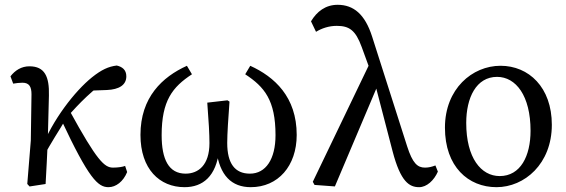

<svg xmlns="http://www.w3.org/2000/svg" viewBox="-20 -759 2336 792"><path d="M102 10.2 168.1 0C172 -59 174 -117.8 177 -176.5L181.8 -365.1C183.8 -442.8 164.7 -485.5 101.4 -485.5C68.5 -485.5 42.5 -469.1 23.2 -444.2L34.4 -414C46.1 -415.9 60 -417.8 72.6 -417.8C101.7 -417.8 109.9 -399.8 109.9 -369.8L107.1 -179.5L92.5 -0.2L102 10.2ZM157.3 -107.5C192.9 -176.7 221.9 -216 254.7 -273.4C307.9 -334.7 362.2 -389.1 431.1 -435.6L332.2 -384.4L421 -387.7C471.3 -389.9 501.1 -408.3 501.1 -444.2C501.1 -471.2 483.9 -483.6 461.5 -488.7C427.2 -484.5 398.7 -471.4 359.5 -440.1C289 -383.4 196.4 -264.8 149.9 -143.7L157.3 -107.5ZM427.6 13.1C458 13.1 488.5 -9.8 504.5 -49.3L496.1 -74.6C486 -70.6 467.3 -67.6 446.3 -67.6C410.9 -67.6 380.6 -95 266.5 -303.4L232.5 -264.9C346.9 -20.9 384.2 13.1 427.6 13.1Z M741.2 13.1C816.7 13.1 872 -31.5 884.2 -140.6H872.4C885.6 -34.3 936.1 13.1 1014.5 13.1C1126.9 13.1 1203.9 -74.2 1203.9 -202.5C1203.9 -359.5 1112.1 -442.2 1012.3 -487.6L991.5 -452.6C1071 -400.6 1116.5 -345.5 1116.5 -201.4C1116.5 -102.6 1076.5 -42.7 1011 -42.7C949.1 -42.7 917.3 -84.4 917.3 -169.4C917.3 -206 921.7 -272.5 926.7 -339.9L918.3 -345.2L835 -335.6C841 -258.8 844 -204.9 844 -168.8C844 -77.8 798 -42.7 745.6 -42.7C675.9 -42.7 646.8 -101.6 646.8 -201.5C646.8 -344.1 691.7 -400 771.8 -452.6L751 -487.6C649.5 -441.6 559.4 -357.8 559.4 -202.5C559.4 -61.5 638.4 13.1 741.2 13.1Z M1277.4 3.8 1361.4 10 1543.8 -420.7 1509.9 -507.6 1270.3 -9.1 1277.4 3.8ZM1708.9 13.1C1740 13.1 1770.4 -14.6 1786.2 -51.1L1776.1 -76.5C1760.3 -70.6 1748 -67.6 1733 -67.6C1702.2 -67.6 1681.8 -85.5 1659.4 -155.6L1514.8 -608.6C1485.5 -700.1 1438.7 -739.2 1372.6 -739.2C1322.9 -739.2 1286.8 -711.3 1262.9 -671L1283.6 -627.8C1306.8 -642 1336.3 -652.3 1368.9 -652.3C1420.1 -652.3 1446.5 -635.2 1472 -565.1L1526.2 -416.6L1599.5 -134.7C1632.5 -8.5 1668.8 13.1 1708.9 13.1Z M2028 13.1C2143.5 13.1 2256.3 -83 2256.3 -244.3C2256.3 -398.9 2161.1 -487.7 2044.7 -487.7C1928.1 -487.7 1815.4 -392.7 1815.4 -232.5C1815.4 -71.2 1911.8 13.1 2028 13.1ZM2041.2 -32.7C1964.6 -32.7 1903.2 -107.3 1903.2 -251.9C1903.2 -356 1944.4 -441.9 2030.4 -441.9C2108 -441.9 2168.5 -364.2 2168.5 -219.6C2168.5 -115.8 2127.4 -32.7 2041.2 -32.7Z"/></svg>

Font: Source Serif Variable
Style: Regular
Weight: 389
Designer: Frank Grießhammer
Foundry: Adobe Systems Incorporated
Version: Version 3.001;hotconv 1.0.111;makeotfexe 2.5.65597